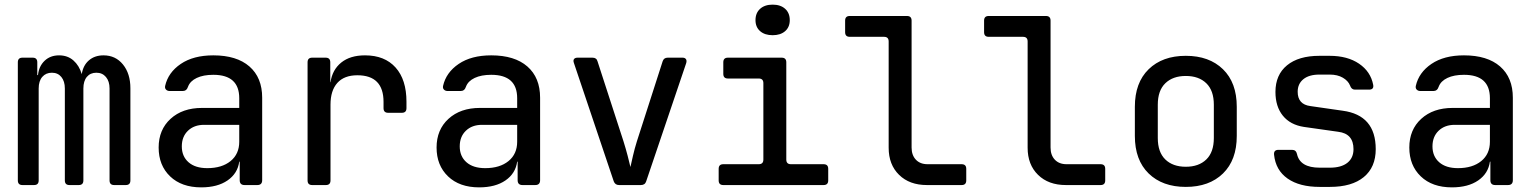

<svg xmlns="http://www.w3.org/2000/svg" viewBox="-20 -799 6640 829"><path d="M77 0Q57 0 57 -20V-530Q57 -550 77 -550H121Q141 -550 141 -530V-475H144Q148 -513 172.5 -536.5Q197 -560 235 -560Q272 -560 297 -538Q322 -516 333 -479Q339 -517 364 -538.5Q389 -560 427 -560Q479 -560 511 -520.5Q543 -481 543 -418V-20Q543 0 523 0H473Q453 0 453 -20V-417Q453 -448 437.5 -466.5Q422 -485 396 -485Q370 -485 355 -467Q340 -449 340 -417V-20Q340 0 320 0H280Q260 0 260 -20V-417Q260 -448 245 -466.5Q230 -485 204 -485Q178 -485 162.5 -467Q147 -449 147 -417V-20Q147 0 127 0Z M849 10Q764 10 714.5 -37.5Q665 -85 665 -162Q665 -239 716.5 -286Q768 -333 852 -333H1013V-375Q1013 -476 901 -476Q858 -476 829.5 -462.5Q801 -449 792 -425Q786 -406 769 -406H713Q703 -406 697 -412Q691 -418 693 -428Q706 -486 760.5 -523Q815 -560 901 -560Q1002 -560 1057 -512Q1112 -464 1112 -377V-21Q1112 0 1091 0H1036Q1015 0 1015 -21V-101H1013Q1006 -50 962.5 -20Q919 10 849 10ZM875 -73Q938 -73 975.5 -103.5Q1013 -134 1013 -187V-260H861Q818 -260 791.5 -234.5Q765 -209 765 -167Q765 -124 794 -98.5Q823 -73 875 -73Z M1328 0Q1308 0 1308 -20V-530Q1308 -550 1328 -550H1386Q1406 -550 1406 -530V-444H1407Q1415 -498 1453.5 -529Q1492 -560 1556 -560Q1641 -560 1688 -507.5Q1735 -455 1735 -360V-332Q1735 -312 1715 -312H1656Q1636 -312 1636 -332V-359Q1636 -474 1523 -474Q1466 -474 1436.5 -441Q1407 -408 1407 -347V-20Q1407 0 1387 0Z M2049 10Q1964 10 1914.5 -37.5Q1865 -85 1865 -162Q1865 -239 1916.5 -286Q1968 -333 2052 -333H2213V-375Q2213 -476 2101 -476Q2058 -476 2029.5 -462.5Q2001 -449 1992 -425Q1986 -406 1969 -406H1913Q1903 -406 1897 -412Q1891 -418 1893 -428Q1906 -486 1960.5 -523Q2015 -560 2101 -560Q2202 -560 2257 -512Q2312 -464 2312 -377V-21Q2312 0 2291 0H2236Q2215 0 2215 -21V-101H2213Q2206 -50 2162.5 -20Q2119 10 2049 10ZM2075 -73Q2138 -73 2175.5 -103.5Q2213 -134 2213 -187V-260H2061Q2018 -260 1991.5 -234.5Q1965 -209 1965 -167Q1965 -124 1994 -98.5Q2023 -73 2075 -73Z M2653 0Q2636 0 2630 -16L2458 -527Q2454 -538 2458.5 -544Q2463 -550 2474 -550H2538Q2556 -550 2560 -534L2672 -189Q2682 -157 2690 -126.5Q2698 -96 2702 -78Q2706 -96 2713 -126.5Q2720 -157 2730 -189L2841 -534Q2846 -550 2863 -550H2927Q2937 -550 2941.5 -544Q2946 -538 2943 -527L2770 -16Q2765 0 2747 0Z M3103 0Q3083 0 3083 -20V-70Q3083 -90 3103 -90H3256Q3276 -90 3276 -110V-440Q3276 -460 3256 -460H3123Q3103 -460 3103 -480V-530Q3103 -550 3123 -550H3355Q3375 -550 3375 -530V-110Q3375 -90 3395 -90H3536Q3556 -90 3556 -70V-20Q3556 0 3536 0ZM3316 -647Q3282 -647 3262 -664.5Q3242 -682 3242 -712Q3242 -743 3262 -761Q3282 -779 3316 -779Q3350 -779 3370 -761Q3390 -743 3390 -712Q3390 -682 3370 -664.5Q3350 -647 3316 -647Z M3982 0Q3907 0 3862 -44Q3817 -88 3817 -161V-620Q3817 -640 3797 -640H3649Q3629 -640 3629 -660V-710Q3629 -730 3649 -730H3896Q3916 -730 3916 -710V-162Q3916 -129 3934.5 -109.5Q3953 -90 3985 -90H4132Q4152 -90 4152 -70V-20Q4152 0 4132 0Z M4582 0Q4507 0 4462 -44Q4417 -88 4417 -161V-620Q4417 -640 4397 -640H4249Q4229 -640 4229 -660V-710Q4229 -730 4249 -730H4496Q4516 -730 4516 -710V-162Q4516 -129 4534.5 -109.5Q4553 -90 4585 -90H4732Q4752 -90 4752 -70V-20Q4752 0 4732 0Z M5100 8Q4999 8 4939.5 -50Q4880 -108 4880 -212V-338Q4880 -442 4939.5 -500Q4999 -558 5100 -558Q5201 -558 5260.5 -500Q5320 -442 5320 -338V-212Q5320 -108 5260.5 -50Q5201 8 5100 8ZM5100 -79Q5156 -79 5188.5 -110.5Q5221 -142 5221 -203V-347Q5221 -408 5188.5 -439.5Q5156 -471 5100 -471Q5044 -471 5011.5 -439.5Q4979 -408 4979 -347V-203Q4979 -142 5011.5 -110.5Q5044 -79 5100 -79Z M5678 8Q5591 8 5539.5 -28Q5488 -64 5481 -131Q5479 -152 5500 -152H5559Q5576 -152 5580 -134Q5593 -75 5678 -75H5722Q5771 -75 5797.5 -96Q5824 -117 5824 -155Q5824 -222 5758 -230L5610 -251Q5551 -260 5519 -299.5Q5487 -339 5487 -402Q5487 -476 5537 -517Q5587 -558 5677 -558H5721Q5798 -558 5848 -524Q5898 -490 5909 -433Q5913 -412 5891 -412H5830Q5815 -412 5809 -430Q5801 -450 5778 -463.5Q5755 -477 5721 -477H5677Q5632 -477 5607.5 -457Q5583 -437 5583 -403Q5583 -348 5638 -341L5777 -321Q5920 -302 5920 -155Q5920 -77 5868.5 -34.5Q5817 8 5722 8Z M6249 10Q6164 10 6114.5 -37.5Q6065 -85 6065 -162Q6065 -239 6116.5 -286Q6168 -333 6252 -333H6413V-375Q6413 -476 6301 -476Q6258 -476 6229.5 -462.5Q6201 -449 6192 -425Q6186 -406 6169 -406H6113Q6103 -406 6097 -412Q6091 -418 6093 -428Q6106 -486 6160.5 -523Q6215 -560 6301 -560Q6402 -560 6457 -512Q6512 -464 6512 -377V-21Q6512 0 6491 0H6436Q6415 0 6415 -21V-101H6413Q6406 -50 6362.5 -20Q6319 10 6249 10ZM6275 -73Q6338 -73 6375.5 -103.5Q6413 -134 6413 -187V-260H6261Q6218 -260 6191.5 -234.5Q6165 -209 6165 -167Q6165 -124 6194 -98.5Q6223 -73 6275 -73Z"/></svg>

Font: Pitagon Sans Mono Medium
Style: Regular
Weight: 500
Monospace: yes
Designer: Travis Tran
Foundry: Pitagon
Version: Version 1.001; ttfautohint (v1.8.4.7-5d5b);gftools[0.9.26]